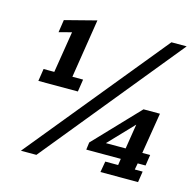

<svg xmlns="http://www.w3.org/2000/svg" viewBox="-91 -685 795 779"><g transform="rotate(15 307.0 -295.5)"><path d="M57 -292 65 -344H110L138 -518L85 -504L93 -557L225 -591L186 -344H231L223 -292ZM62 0 538 -583H602L127 0ZM396 0 404 -46H458L462 -73H317L321 -104L499 -291H568L540 -119H573L566 -73H533L528 -46H561L554 0ZM367 -98 354 -119H470L492 -257L513 -251Z"/></g></svg>

Font: Rokkitt Medium
Style: Italic
Weight: 500
Italic angle: -9°
Designer: Vernon Adams
Foundry: Vernon Adams
Version: Version 3.103